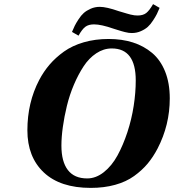

<svg xmlns="http://www.w3.org/2000/svg" viewBox="-20 -896 843 931"><path d="M277.8 -189.9Q277.8 -112.3 309.1 -71.5Q340.3 -30.8 402.8 -30.8Q445.3 -30.8 483.9 -61.5Q522.5 -92.3 549.8 -142.3Q577.1 -192.4 597.7 -254.9Q618.2 -317.4 628.2 -382.1Q638.2 -446.8 638.2 -505.9Q638.2 -661.1 522 -661.1Q482.4 -661.1 446.8 -637.5Q411.1 -613.8 385.3 -574.2Q359.4 -534.7 338.4 -485.4Q317.4 -436 304.4 -382.8Q291.5 -329.6 284.7 -280.3Q277.8 -231 277.8 -189.9ZM112.8 -264.2Q112.8 -398.4 169.9 -507.8Q191.4 -548.8 220.5 -582.8Q249.5 -616.7 290 -645.8Q330.6 -674.8 386 -690.9Q441.4 -707 506.8 -707Q571.3 -707 624.3 -690.2Q677.2 -673.3 717.8 -639.2Q758.3 -605 780.8 -548.8Q803.2 -492.7 803.2 -418.9Q803.2 -290 744.1 -175.8Q722.7 -134.8 695.8 -102.5Q668.9 -70.3 630.4 -42.5Q591.8 -14.6 538.3 0.2Q484.9 15.1 419.9 15.1Q272 15.1 192.4 -59.8Q112.8 -134.8 112.8 -264.2ZM329.1 -741.2Q336.4 -758.8 342.3 -770.8Q348.1 -782.7 360.6 -802Q373 -821.3 386.2 -833Q399.4 -844.7 419.9 -853.8Q440.4 -862.8 463.9 -862.8Q496.1 -862.8 556.2 -841.8Q561 -840.3 575.2 -836.2Q589.4 -832 595.7 -830.1Q602.1 -828.1 612.8 -825.4Q623.5 -822.8 631.6 -821.8Q639.6 -820.8 647 -820.8Q673.8 -820.8 689.2 -833Q704.6 -845.2 722.2 -876L753.9 -857.9Q746.6 -839.8 740.7 -828.1Q734.9 -816.4 722.4 -797.1Q710 -777.8 696.8 -765.9Q683.6 -753.9 663.1 -744.9Q642.6 -735.8 619.1 -735.8Q611.8 -735.8 604 -736.8Q596.2 -737.8 585.7 -740.5Q575.2 -743.2 569.3 -744.9Q563.5 -746.6 549.3 -751Q535.2 -755.4 530.8 -756.8Q470.7 -777.8 436 -777.8Q409.2 -777.8 393.6 -765.9Q377.9 -753.9 360.8 -723.1Z"/></svg>

Font: Linguistics Pro
Style: Bold Italic
Weight: 700
Italic angle: -12°
Designer: Stefan Peev, Context Ltd
Foundry: Stefan Peev, Context Ltd
Version: Version 001.000